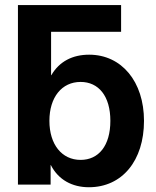

<svg xmlns="http://www.w3.org/2000/svg" viewBox="-20 -748 633 778"><path d="M340.3 10.7C475.1 10.7 563.5 -97.2 563.5 -258.3C563.5 -417 473.1 -526.4 341.3 -526.4C274.4 -526.4 220.7 -499.5 188 -443.4H187V-619.1H470.7V-727.5H52.7V0H185.1V-79.1H186C216.8 -19 272.9 10.7 340.3 10.7ZM306.6 -100.1C230.5 -100.1 180.2 -162.6 180.2 -258.3C180.2 -354 230.5 -416 306.6 -416C379.4 -416 427.2 -358.9 427.2 -258.3C427.2 -157.2 379.4 -100.1 306.6 -100.1Z"/></svg>

Font: Raveo Display Display SemiBold
Style: Regular
Weight: 600
Designer: Jakub Foglar, Rasmus Andersson (Inter)
Foundry: Jakubfoglar.com
Version: Version 1.100;Glyphs 3.2.3 (3260)